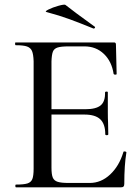

<svg xmlns="http://www.w3.org/2000/svg" viewBox="-20 -808 600 828"><path d="M517 -155Q520 -155 523 -153.5Q526 -152 525 -150Q516 -96 516 -15Q516 -7 512.5 -3.5Q509 0 500 0H50Q46 0 46 -6Q46 -12 49 -12Q83 -12 98.5 -17Q114 -22 119.5 -36Q125 -50 125 -81V-544Q124 -574 118 -588Q112 -602 96.5 -607.5Q81 -613 48 -613Q45 -613 45 -619Q45 -625 47 -625H472Q480 -625 480 -616L483 -489Q483 -486 477 -486Q472 -486 470 -489Q462 -543 428 -575.5Q394 -608 344 -608H277Q243 -608 228 -603Q213 -598 208 -585Q203 -572 202 -543V-337H348Q394 -337 414 -353.5Q434 -370 433 -409Q433 -413 439.5 -413Q446 -413 445 -409V-375V-325Q445 -295 446 -280L447 -229Q447 -225 440.5 -225Q434 -225 434 -229Q434 -273 412.5 -293.5Q391 -314 344 -314H202V-85Q202 -56 207.5 -42.5Q213 -29 228.5 -24Q244 -19 276 -19H367Q416 -19 455 -55.5Q494 -92 512 -152Q512 -155 517 -155ZM181 -756Q171 -758 189 -767Q207 -776 232 -783Q257 -790 262 -787Q297 -759 387 -694Q390 -693 390 -690Q390 -688 387.5 -686Q385 -684 383 -685Q324 -709 280.5 -725Q237 -741 181 -756Z"/></svg>

Font: Cormorant Upright Medium
Style: Regular
Weight: 500
Designer: Christian Thalmann (Catharsis Fonts)
Foundry: Catharsis Fonts
Version: Version 3.302